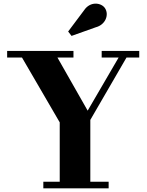

<svg xmlns="http://www.w3.org/2000/svg" viewBox="-20 -1028 803 1048"><path d="M502.5 -879C556.5 -893 576.5 -948 553 -983.5C533 -1013.5 473 -1023 439 -972L352 -856L370.5 -832ZM216.5 -36V0H573V-36H473V-373.5L670.5 -714H740V-750H535V-714H627.5L458.5 -424L293.5 -714H381V-750H19V-714H100L306 -360V-36Z"/></svg>

Font: Bodoni* 06
Style: Bold
Weight: 700
Version: Version 2.2